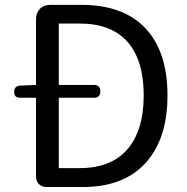

<svg xmlns="http://www.w3.org/2000/svg" viewBox="-20 -753 752 773"><path d="M358.4 -359.4H216.8V-76.2H300.8Q427.7 -76.2 493.2 -152.3Q558.6 -228.5 558.6 -369.1Q558.6 -509.8 493.7 -584Q428.7 -658.2 300.8 -658.2H216.8V-411.1H358.4Q383.8 -411.1 383.8 -384.8Q383.8 -359.4 358.4 -359.4ZM313.5 0H168.9Q148.4 0 136.7 -11.7Q125 -23.4 125 -43.9V-359.4H60.5Q37.1 -359.4 37.1 -382.8Q37.1 -406.2 59.6 -408.2L125 -411.1V-674.8Q125 -701.2 140.6 -717.3Q156.2 -733.4 182.6 -733.4H307.6Q476.6 -733.4 565.4 -639.2Q654.3 -544.9 654.3 -369.1Q654.3 -193.4 565.9 -96.7Q477.5 0 313.5 0Z"/></svg>

Font: GenSenMaruGothic TW TTF Regular
Style: Regular
Weight: 400
Version: Version 1.301